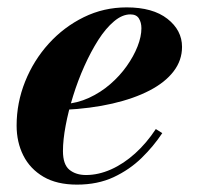

<svg xmlns="http://www.w3.org/2000/svg" viewBox="-20 -490 536 520"><path d="M188.5 10Q134 10 97.8 -11.2Q61.5 -32.5 43.2 -68.8Q25 -105 25 -150Q25 -211.5 48 -269Q71 -326.5 112 -371.8Q153 -417 207 -443.5Q261 -470 323 -470Q394 -470 433.5 -439Q473 -408 473 -363Q473 -326.5 450.2 -296.8Q427.5 -267 385.2 -245Q343 -223 284.5 -209.5Q226 -196 154 -192.5V-208Q189.5 -210.5 221 -225Q252.5 -239.5 278.5 -262Q304.5 -284.5 323.2 -311Q342 -337.5 352.5 -364.2Q363 -391 363 -413.5Q363 -429 356.2 -440Q349.5 -451 333 -451Q311 -451 288.8 -432.2Q266.5 -413.5 246.2 -381.8Q226 -350 208.5 -311Q191 -272 178 -230.2Q165 -188.5 157.8 -149.8Q150.5 -111 150.5 -81Q150.5 -44.5 168 -30.2Q185.5 -16 213 -16Q246.5 -16 280.8 -31.2Q315 -46.5 346 -74.5Q377 -102.5 402 -140.5L419.5 -129.5Q396 -94 363.5 -62.2Q331 -30.5 287.8 -10.2Q244.5 10 188.5 10Z"/></svg>

Font: Bodoni Moda 11pt
Style: Bold Italic
Weight: 700
Italic angle: -13°
Designer: Owen Earl
Foundry: indestructible type
Version: Version 2.004